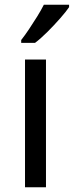

<svg xmlns="http://www.w3.org/2000/svg" viewBox="-20 -786 310 806"><path d="M173 0H85V-536H173ZM270 -766V-756Q258 -738 233 -709.5Q208 -681 179.5 -652.5Q151 -624 127 -606H69V-618Q84 -637 101.5 -663Q119 -689 136 -716.5Q153 -744 164 -766Z"/></svg>

Font: Noto Sans IKEA
Style: Regular
Weight: 400
Designer: Monotype Design Team
Foundry: Monotype Imaging Inc.
Version: Version 2.001